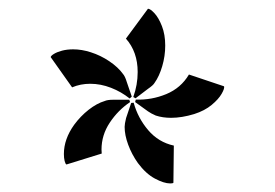

<svg xmlns="http://www.w3.org/2000/svg" viewBox="-20 -721 638 446"><path d="M289.6 -495.6Q299.8 -523.9 299.8 -553.7Q299.8 -600.6 272.5 -631.3L323.7 -700.7Q329.1 -700.7 338.9 -690.2Q348.6 -679.7 356.2 -660.2Q363.8 -640.6 363.8 -615.2Q363.8 -590.8 356.9 -567.4Q350.1 -543.9 338.9 -528.3Q335.9 -522.9 323.7 -514.6L294.9 -492.7ZM281.2 -492.2Q261.7 -507.8 237.8 -517.1Q213.9 -526.4 189.5 -526.4Q167 -526.4 147.5 -518.1L97.7 -588.4Q98.6 -591.8 105.5 -595.9Q112.3 -600.1 124 -603.3Q135.7 -606.4 149.9 -606.4Q169.9 -606.4 190.9 -599.6Q213.9 -592.3 234.1 -578.6Q254.4 -564.9 265.6 -549.3Q270.5 -543.9 274.4 -530.8L286.1 -496.6ZM295.4 -489.7Q332 -488.3 366.2 -502.4Q400.4 -516.6 418.9 -547.9L500.5 -520.5Q502 -515.6 494.9 -503.2Q487.8 -490.7 471.7 -477.3Q455.6 -463.9 431.2 -456.1Q402.3 -447.3 377.4 -447.3Q357.9 -447.3 341.8 -452.6Q330.6 -457.5 323.7 -462.4L293.9 -483.9ZM282.2 -483.9Q253.9 -464.8 234.9 -436Q215.8 -407.2 215.8 -373.5Q215.8 -367.2 216.3 -364.3L134.3 -338.9Q131.8 -340.3 130.1 -347.2Q128.4 -354 128.4 -363.3Q128.4 -397.9 152.3 -431.2Q167 -451.2 186 -466.1Q205.1 -481 223.1 -486.3Q229.5 -489.3 243.2 -489.3H280.3ZM290.5 -482.4Q300.3 -446.8 324.2 -418.7Q348.1 -390.6 383.8 -382.8L382.8 -296.4Q381.3 -294.9 375.5 -294.9Q360.8 -294.9 339.8 -306.2Q318.8 -317.4 300.3 -342.3Q286.1 -362.3 277.8 -384.8Q269.5 -407.2 269.5 -426.3Q269.5 -433.1 272.9 -446.8L284.7 -481.9Z"/></svg>

Font: Vesper Libre
Style: Regular
Weight: 400
Designer: Robert Keller & Kimya Gandhi
Foundry: Mota Italic
Version: Version 1.058